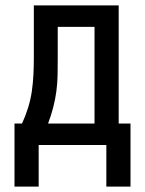

<svg xmlns="http://www.w3.org/2000/svg" viewBox="-20 -540 540 715"><path d="M34 155V-80H62Q75 -108 84.5 -138.5Q94 -169 98.5 -200Q103 -231 104.5 -262.5Q106 -294 106 -325V-520H422V-80H466V155H376V0H124V155ZM159 -80H332V-440H195V-325Q195 -294 194.5 -262.5Q194 -231 190 -200.5Q186 -170 178 -139.5Q170 -109 159 -80Z"/></svg>

Font: Iosevka Term Medium
Style: Regular
Weight: 500
Monospace: yes
Designer: Belleve Invis
Foundry: Belleve Invis
Version: Version 26.3.1